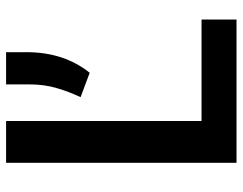

<svg xmlns="http://www.w3.org/2000/svg" viewBox="-100 -666 767 606"><g transform="rotate(-90 283.0 -363.5)"><path d="M523.8 0H71.7V-727.3H203.5V-110.4H523.8ZM355.8 -463.4 278.8 -492.2Q296.2 -528.8 307.5 -567.8Q319.2 -606.5 319.2 -656.2V-727.3H420.8V-662.3Q420.8 -544.7 355.8 -463.4Z"/></g></svg>

Font: Linik Sans SemiBold
Style: Regular
Weight: 600
Designer: Fonts by Rasmus Andersson / Changes by Cristiano Sobral with parts from Marc Monis
Foundry: rsms
Version: Version 3.020; ttfautohint (v1.6)